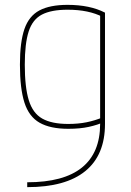

<svg xmlns="http://www.w3.org/2000/svg" viewBox="-20 -550 540 790"><path d="M92 200Q242 200 317 139.5Q392 79 392 -40V-498L403 -480Q374 -495 338 -502.5Q302 -510 258 -510Q191 -510 152.5 -490Q114 -470 98 -420.5Q82 -371 82 -284Q82 -191 98.5 -137.5Q115 -84 154 -62Q193 -40 261 -40Q302 -40 336.5 -47Q371 -54 402 -67L410 -49Q382 -36 345.5 -28Q309 -20 261 -20Q187 -20 143 -45Q99 -70 80.5 -128Q62 -186 62 -284Q62 -377 80.5 -430.5Q99 -484 142 -507Q185 -530 258 -530Q350 -530 412 -498V-40Q412 88 331 154Q250 220 92 220Z"/></svg>

Font: M PLUS Code Latin Thin
Style: Regular
Weight: 250
Designer: Coji Morishita
Foundry: UNDERFOREST DESIGN
Version: Version 1.002; ttfautohint (v1.8.3)